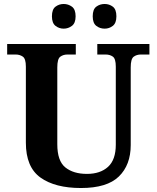

<svg xmlns="http://www.w3.org/2000/svg" viewBox="-20 -935 787 965"><path d="M387 10Q257 10 183.5 -42.5Q110 -95 110 -218V-600Q110 -640 94.5 -650.5Q79 -661 59 -661H16V-714H361V-661H319Q298 -661 283 -650Q268 -639 268 -596V-210Q268 -126 308.5 -93.5Q349 -61 417 -61Q484 -61 523 -96.5Q562 -132 562 -208V-600Q562 -640 547 -650.5Q532 -661 511 -661H469V-714H731V-661H688Q667 -661 652 -650Q637 -639 637 -596V-206Q637 -106 577.5 -48Q518 10 387 10ZM506 -791Q482 -791 464 -805Q446 -819 446 -853Q446 -888 464 -901.5Q482 -915 506 -915Q529 -915 547 -901.5Q565 -888 565 -853Q565 -819 547 -805Q529 -791 506 -791ZM300 -791Q277 -791 259 -805Q241 -819 241 -853Q241 -888 259 -901.5Q277 -915 300 -915Q323 -915 341.5 -901.5Q360 -888 360 -853Q360 -819 341.5 -805Q323 -791 300 -791Z"/></svg>

Font: Noto Serif Bengali
Style: Bold
Weight: 700
Designer: Juan Bruce, Universal Thirst, Indian Type Foundry and the Monotype Design Team.
Foundry: Monotype Imaging Inc.
Version: Version 2.003; ttfautohint (v1.8.4.7-5d5b)